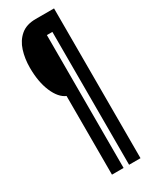

<svg xmlns="http://www.w3.org/2000/svg" viewBox="-194 -707 639 816"><g transform="rotate(-30 125.0 -298.5)"><path d="M94 69V-317Q61 -331 40 -380Q19 -429 19 -499Q19 -543 31 -581Q43 -619 70.5 -642.5Q98 -666 144 -666H234V69H178V-583H151V69Z"/></g></svg>

Font: Inconsolata UltraCondensed Bold
Style: Regular
Weight: 700
Width: 1
Monospace: yes
Designer: Raph Levien, Cyreal, Brenton Simpson
Foundry: Raph Levien, Cyreal, Google
Version: Version 3.001; ttfautohint (v1.8.2.53-6de2)